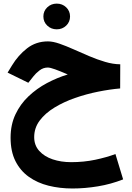

<svg xmlns="http://www.w3.org/2000/svg" viewBox="-20 -715 739 1072"><path d="M222.2 -623Q222.2 -653.3 243.9 -674.1Q265.6 -694.8 296.9 -694.8Q328.1 -694.8 349.6 -674.1Q371.1 -653.3 371.1 -623Q371.1 -592.8 349.6 -572Q328.1 -551.3 296.9 -551.3Q265.6 -551.3 243.9 -572Q222.2 -592.8 222.2 -623ZM651.4 -356 650.9 -221.2Q593.3 -216.3 527.6 -203.1Q461.9 -189.9 398.9 -168Q335.9 -146 284.2 -114.5Q232.4 -83 201.7 -42Q170.9 -1 170.9 50.8Q170.9 96.2 199 127.4Q227.1 158.7 273.9 174.6Q320.8 190.4 377 190.4Q448.2 190.4 511.7 177Q575.2 163.6 624.5 145L667.5 286.6Q599.1 313.5 526.6 325.4Q454.1 337.4 384.8 337.4Q313.5 337.4 251 321.8Q188.5 306.2 140.9 272.2Q93.3 238.3 66.2 184.3Q39.1 130.4 39.1 53.7Q39.1 -18.6 66.2 -76.2Q93.3 -133.8 139.2 -177.2Q185.1 -220.7 241.9 -251Q298.8 -281.2 358.4 -299.3Q315.4 -317.9 287.6 -327.9Q259.8 -337.9 247.1 -337.9Q221.2 -337.9 200.2 -321.5Q179.2 -305.2 166.5 -288.6L138.2 -252.9L22.5 -309.6L46.9 -349.6Q81.5 -406.7 131.3 -445.3Q181.2 -483.9 247.6 -483.9Q275.4 -483.9 312 -471.2Q348.6 -458.5 391.1 -439.5Q433.6 -420.4 478.5 -401.4Q523.4 -382.3 567.4 -369.4Q611.3 -356.4 651.4 -356Z"/></svg>

Font: Vazirmatn RD UI Black
Style: Regular
Weight: 900
Designer: Saber Rastikerdar
Foundry: Saber Rastikerdar
Version: Version 33.003